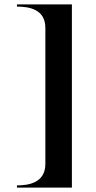

<svg xmlns="http://www.w3.org/2000/svg" viewBox="-20 -740 434 872"><path d="M306.5 112V-720H57V-710C112 -710 186 -698.5 186 -613V4.5C186 90.5 109.5 102 57 102V112Z"/></svg>

Font: Beautique Display
Style: Bold
Weight: 700
Designer: Nhat-Quang Ngo
Version: Version 1.100;Glyphs 3.2.3 (3260)